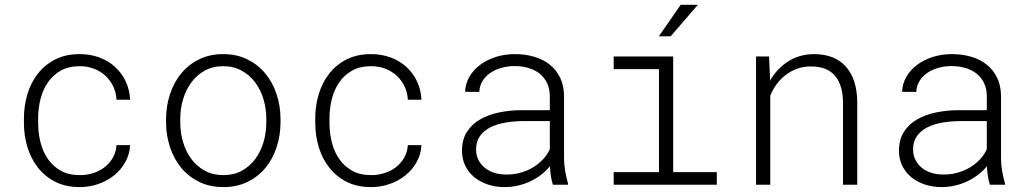

<svg xmlns="http://www.w3.org/2000/svg" viewBox="-20 -761 4241 791"><path d="M308.6 -39.6Q337.9 -39.6 364.5 -48.1Q391.1 -56.6 411.6 -72.8Q432.1 -88.9 445.1 -111.6Q458 -134.3 460 -163.1H516.1Q514.2 -125.5 496.6 -93.8Q479 -62 450.7 -39.1Q422.4 -16.1 385.7 -3.2Q349.1 9.8 308.6 9.8Q250.5 9.8 207.5 -12.2Q164.6 -34.2 136 -70.8Q107.4 -107.4 93 -155Q78.6 -202.6 78.6 -253.9V-274.4Q78.6 -325.7 93 -373.3Q107.4 -420.9 136 -457.5Q164.6 -494.1 207.5 -516.1Q250.5 -538.1 308.1 -538.1Q352.1 -538.1 389.4 -524.2Q426.8 -510.3 454.3 -485.1Q481.9 -460 498 -425.5Q514.2 -391.1 516.1 -350.1H460Q458.5 -379.9 446.3 -405.3Q434.1 -430.7 414.1 -449.2Q394 -467.8 366.9 -478Q339.8 -488.3 308.1 -488.3Q262.2 -488.3 229.7 -469.7Q197.3 -451.2 176.8 -420.9Q156.2 -390.6 146.7 -352.3Q137.2 -314 137.2 -274.4V-253.9Q137.2 -213.9 146.7 -175.3Q156.2 -136.7 176.8 -106.7Q197.3 -76.7 229.7 -58.1Q262.2 -39.6 308.6 -39.6Z M664.1 -272Q664.6 -325.7 680.7 -374Q696.8 -422.4 726.8 -458.7Q756.8 -495.1 800.5 -516.6Q844.2 -538.1 899.4 -538.1Q955.1 -538.1 998.8 -516.6Q1042.5 -495.1 1072.8 -458.7Q1103 -422.4 1119.1 -374Q1135.3 -325.7 1135.7 -272V-255.9Q1135.3 -202.1 1119.4 -153.8Q1103.5 -105.5 1073.2 -69.1Q1043 -32.7 999.5 -11.5Q956.1 9.8 900.4 9.8Q844.7 9.8 801 -11.5Q757.3 -32.7 727.1 -69.1Q696.8 -105.5 680.7 -153.8Q664.6 -202.1 664.1 -255.9ZM722.7 -255.9Q722.7 -213.9 734.4 -174.8Q746.1 -135.7 768.6 -105.7Q791 -75.7 824 -57.6Q856.9 -39.6 900.4 -39.6Q943.4 -39.6 976.3 -57.6Q1009.3 -75.7 1031.5 -105.7Q1053.7 -135.7 1065.4 -174.8Q1077.1 -213.9 1077.1 -255.9V-272Q1077.1 -313.5 1065.4 -352.5Q1053.7 -391.6 1031.2 -421.6Q1008.8 -451.7 975.6 -470Q942.4 -488.3 899.4 -488.3Q856.4 -488.3 823.5 -470Q790.5 -451.7 768.3 -421.6Q746.1 -391.6 734.4 -352.5Q722.7 -313.5 722.7 -272Z M1508.8 -39.6Q1538.1 -39.6 1564.7 -48.1Q1591.3 -56.6 1611.8 -72.8Q1632.3 -88.9 1645.3 -111.6Q1658.2 -134.3 1660.2 -163.1H1716.3Q1714.4 -125.5 1696.8 -93.8Q1679.2 -62 1650.9 -39.1Q1622.6 -16.1 1585.9 -3.2Q1549.3 9.8 1508.8 9.8Q1450.7 9.8 1407.7 -12.2Q1364.7 -34.2 1336.2 -70.8Q1307.6 -107.4 1293.2 -155Q1278.8 -202.6 1278.8 -253.9V-274.4Q1278.8 -325.7 1293.2 -373.3Q1307.6 -420.9 1336.2 -457.5Q1364.7 -494.1 1407.7 -516.1Q1450.7 -538.1 1508.3 -538.1Q1552.2 -538.1 1589.6 -524.2Q1627 -510.3 1654.5 -485.1Q1682.1 -460 1698.2 -425.5Q1714.4 -391.1 1716.3 -350.1H1660.2Q1658.7 -379.9 1646.5 -405.3Q1634.3 -430.7 1614.3 -449.2Q1594.2 -467.8 1567.1 -478Q1540 -488.3 1508.3 -488.3Q1462.4 -488.3 1429.9 -469.7Q1397.5 -451.2 1377 -420.9Q1356.4 -390.6 1346.9 -352.3Q1337.4 -314 1337.4 -274.4V-253.9Q1337.4 -213.9 1346.9 -175.3Q1356.4 -136.7 1377 -106.7Q1397.5 -76.7 1429.9 -58.1Q1462.4 -39.6 1508.8 -39.6Z M2257.8 0Q2252.4 -16.1 2249.5 -35.9Q2246.6 -55.7 2245.6 -76.2Q2230.5 -57.6 2210.4 -42Q2190.4 -26.4 2166.7 -14.9Q2143.1 -3.4 2115.7 3.2Q2088.4 9.8 2058.6 9.8Q2021.5 9.8 1989.5 -1Q1957.5 -11.7 1933.8 -31.2Q1910.2 -50.8 1896.7 -78.4Q1883.3 -106 1883.3 -140.1Q1883.3 -185.5 1903.3 -217.3Q1923.3 -249 1957.5 -268.8Q1991.7 -288.6 2036.6 -297.9Q2081.5 -307.1 2130.9 -307.1H2245.1V-367.2Q2244.6 -397 2233.4 -419.7Q2222.2 -442.4 2202.9 -457.8Q2183.6 -473.1 2157 -481Q2130.4 -488.8 2099.1 -488.8Q2070.8 -488.8 2045.2 -481.4Q2019.5 -474.1 1999.8 -460.4Q1980 -446.8 1967.8 -427Q1955.6 -407.2 1954.6 -382.3L1896 -382.8Q1897.5 -416.5 1913.8 -444.8Q1930.2 -473.1 1958 -493.9Q1985.8 -514.6 2022.7 -526.4Q2059.6 -538.1 2101.6 -538.1Q2143.6 -538.1 2180.4 -527.3Q2217.3 -516.6 2244.4 -495.1Q2271.5 -473.6 2287.4 -441.4Q2303.2 -409.2 2303.7 -366.2V-110.4Q2303.7 -84 2308.3 -57.1Q2313 -30.3 2319.8 -5.9L2320.3 0ZM2064.9 -42Q2095.7 -41.5 2123.8 -49.3Q2151.9 -57.1 2175.3 -71Q2198.7 -85 2216.8 -104.2Q2234.9 -123.5 2245.1 -146.5V-262.2H2138.7Q2100.1 -262.2 2064.5 -256.3Q2028.8 -250.5 2001.5 -237.1Q1974.1 -223.6 1957.8 -201.2Q1941.4 -178.7 1941.4 -145Q1941.4 -121.1 1951.2 -102.1Q1960.9 -83 1977.5 -69.6Q1994.1 -56.2 2016.6 -49.1Q2039.1 -42 2064.9 -42Z M2508.3 -528.3H2753.4V-51.8H2933.1V0H2508.3V-51.8H2694.8V-476.1H2508.3ZM2784.2 -741.2H2855L2742.7 -611.3H2694.3Z M3148.4 -528.3 3152.8 -429.2Q3180.7 -478.5 3227.1 -508.1Q3273.4 -537.6 3332.5 -538.1Q3419.4 -538.1 3465.3 -486.1Q3511.2 -434.1 3511.7 -338.4V0H3453.1V-337.4Q3452.6 -410.2 3419.9 -449Q3387.2 -487.8 3318.4 -487.3Q3290 -487.3 3264.4 -478Q3238.8 -468.8 3217.5 -452.6Q3196.3 -436.5 3179.9 -414.6Q3163.6 -392.6 3153.3 -366.7V0H3094.7V-528.3Z M4058.1 0Q4052.7 -16.1 4049.8 -35.9Q4046.9 -55.7 4045.9 -76.2Q4030.8 -57.6 4010.7 -42Q3990.7 -26.4 3967 -14.9Q3943.4 -3.4 3916 3.2Q3888.7 9.8 3858.9 9.8Q3821.8 9.8 3789.8 -1Q3757.8 -11.7 3734.1 -31.2Q3710.4 -50.8 3697 -78.4Q3683.6 -106 3683.6 -140.1Q3683.6 -185.5 3703.6 -217.3Q3723.6 -249 3757.8 -268.8Q3792 -288.6 3836.9 -297.9Q3881.8 -307.1 3931.2 -307.1H4045.4V-367.2Q4044.9 -397 4033.7 -419.7Q4022.5 -442.4 4003.2 -457.8Q3983.9 -473.1 3957.3 -481Q3930.7 -488.8 3899.4 -488.8Q3871.1 -488.8 3845.5 -481.4Q3819.8 -474.1 3800 -460.4Q3780.3 -446.8 3768.1 -427Q3755.9 -407.2 3754.9 -382.3L3696.3 -382.8Q3697.8 -416.5 3714.1 -444.8Q3730.5 -473.1 3758.3 -493.9Q3786.1 -514.6 3823 -526.4Q3859.9 -538.1 3901.9 -538.1Q3943.8 -538.1 3980.7 -527.3Q4017.6 -516.6 4044.7 -495.1Q4071.8 -473.6 4087.6 -441.4Q4103.5 -409.2 4104 -366.2V-110.4Q4104 -84 4108.6 -57.1Q4113.3 -30.3 4120.1 -5.9L4120.6 0ZM3865.2 -42Q3896 -41.5 3924.1 -49.3Q3952.1 -57.1 3975.6 -71Q3999 -85 4017.1 -104.2Q4035.2 -123.5 4045.4 -146.5V-262.2H3939Q3900.4 -262.2 3864.7 -256.3Q3829.1 -250.5 3801.8 -237.1Q3774.4 -223.6 3758.1 -201.2Q3741.7 -178.7 3741.7 -145Q3741.7 -121.1 3751.5 -102.1Q3761.2 -83 3777.8 -69.6Q3794.4 -56.2 3816.9 -49.1Q3839.4 -42 3865.2 -42Z"/></svg>

Font: TypoPRO Roboto Mono
Style: Regular
Weight: 300
Designer: Google
Version: Version 2.000986; 2015; ttfautohint (v1.3)